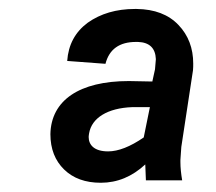

<svg xmlns="http://www.w3.org/2000/svg" viewBox="-20 -741 476 424"><path d="M382.3 -342.8C379.9 -356.9 378.4 -370.6 378.4 -383.3C378.4 -384.8 378.4 -386.2 378.4 -387.7L380.4 -416.5L406.2 -585.9C406.7 -590.8 406.7 -595.7 406.7 -600.6C406.7 -634.3 396 -663.1 374 -686C352.1 -709 321.3 -720.7 281.7 -721.2C280.3 -721.2 279.3 -721.2 277.8 -721.2C236.8 -721.2 202.1 -710.9 173.8 -690.9C146 -670.4 130.9 -642.1 128.4 -606.4L212.9 -600.1C221.2 -632.3 243.7 -648.4 280.3 -648.4C281.7 -648.4 283.2 -648.4 284.7 -648.4C310.1 -647.5 323.2 -634.8 324.2 -610.4L322.3 -587.9L316.4 -561L264.6 -562C155.3 -562 92.8 -519.5 91.3 -444.8C91.3 -412.1 101.6 -386.2 121.6 -366.7C141.6 -347.2 168.5 -337.4 202.6 -337.4C239.3 -337.4 272 -351.1 300.8 -377.9L302.2 -342.8ZM218.8 -406.7C187.5 -406.7 175.8 -421.4 175.8 -438.5C175.8 -440.9 176.3 -443.8 176.8 -446.8C182.6 -480.5 217.3 -502.4 272 -504.4H311L297.4 -437.5C267.6 -417 241.2 -406.7 218.8 -406.7Z"/></svg>

Font: Roboto
Style: Bold Italic
Weight: 700
Italic angle: -12°
Designer: Google
Version: Version 2.137; 2017